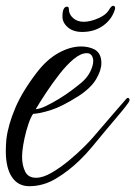

<svg xmlns="http://www.w3.org/2000/svg" viewBox="-30 -497 466 661"><path d="M71 144Q32 144 11 112.5Q-10 81 -10 23Q-10 13 -9.5 3Q-9 -7 -8 -18Q-2 -67 22.5 -125Q47 -183 98 -249Q132 -293 172 -315Q212 -337 249 -337Q275 -337 295 -327Q319 -314 319 -280Q319 -255 301 -224.5Q283 -194 240 -166Q183 -130 145 -118Q107 -106 84 -105Q76 -94 68 -70.5Q60 -47 54.5 -21.5Q49 4 47 24Q47 28 46.5 32.5Q46 37 46 42Q46 72 56.5 93.5Q67 115 94 115Q118 115 148 97.5Q178 80 207.5 55.5Q237 31 259.5 8.5Q282 -14 291 -25L365 -111L405 -157Q408 -160 410 -160Q416 -160 416 -152Q416 -149 411 -142Q401 -128 388.5 -113Q376 -98 365 -85Q351 -69 330.5 -44Q310 -19 287.5 8Q265 35 244 55Q206 92 162.5 118Q119 144 71 144ZM93 -121Q107 -122 128 -132Q149 -142 172 -156Q195 -170 214.5 -184.5Q234 -199 246 -209Q269 -227 280 -249Q291 -271 291 -287Q291 -298 285.5 -306Q280 -314 269 -314Q248 -314 223.5 -293.5Q199 -273 174.5 -241.5Q150 -210 128.5 -177.5Q107 -145 93 -121ZM253 -387Q222 -387 203.5 -403Q185 -419 185 -440Q185 -474 201 -474Q207 -474 207 -466Q207 -448 221.5 -435Q236 -422 258 -422Q280 -422 307 -433.5Q334 -445 344 -461Q353 -477 359 -477Q364 -477 365.5 -473.5Q367 -470 366 -466Q356 -431 325.5 -409Q295 -387 253 -387Z"/></svg>

Font: Birthstone Bounce
Style: Regular
Weight: 400
Designer: Robert E. Leuschke
Foundry: Rob Leuschke
Version: Version 1.010; ttfautohint (v1.8.3)